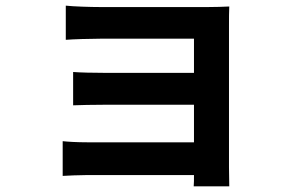

<svg xmlns="http://www.w3.org/2000/svg" viewBox="-20 -585 1040 680"><path d="M791 -495C791 -516 791 -549 792 -562C776 -561 739 -560 715 -560H337C300 -560 239 -562 213 -565V-444C237 -446 300 -448 337 -448H667V-327H348C310 -327 265 -328 239 -330V-212C262 -213 310 -214 348 -214H667V-81H289C253 -81 219 -83 202 -85V38C219 37 260 35 288 35H667C667 50 667 66 666 75H792C792 57 791 23 791 7Z"/></svg>

Font: Source Han Sans Old Style Bold
Style: Regular
Weight: 700
Designer: Ryoko NISHIZUKA (kana & ideographs); Paul D. Hunt (Latin, Greek & Cyrillic); Wenlong ZHANG (bopomofo); Sandoll Communica
Foundry: Adobe Systems Incorporated
Version: Version 1.004;PS 1.004;hotconv 1.0.81;makeotf.lib2.5.63406